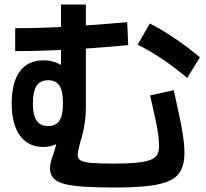

<svg xmlns="http://www.w3.org/2000/svg" viewBox="-20 -827 920 857"><path d="M203.3 -75.6Q203.3 -88.9 206.7 -103.3Q210 -117.8 217.8 -137.8Q225.6 -161.1 230.6 -182.2Q235.6 -203.3 237.8 -221.1L262.2 -208.9Q247.8 -190 224.4 -180.6Q201.1 -171.1 172.2 -171.1Q105.6 -171.1 68.9 -222.2Q32.2 -273.3 32.2 -364.4Q32.2 -460 68.9 -508.9Q105.6 -557.8 174.4 -557.8Q207.8 -557.8 236.7 -545Q265.6 -532.2 290 -506.7L252.2 -477.8V-806.7H363.3V-356.7Q363.3 -306.7 356.7 -267.8Q350 -228.9 337.8 -191.1Q333.3 -173.3 330 -158.3Q326.7 -143.3 326.7 -134.4Q326.7 -120 338.9 -111.7Q351.1 -103.3 386.7 -100Q422.2 -96.7 490 -96.7Q548.9 -96.7 588.3 -100.6Q627.8 -104.4 650 -112.8Q672.2 -121.1 681.1 -136.1Q690 -151.1 690 -174.4Q690 -187.8 688.3 -206.7Q686.7 -225.6 682.2 -251.7Q677.8 -277.8 669.4 -314.4Q661.1 -351.1 650 -401.1L755.6 -424.4Q768.9 -364.4 778.3 -320Q787.8 -275.6 793.3 -242.8Q798.9 -210 801.1 -186.7Q803.3 -163.3 803.3 -144.4Q803.3 -98.9 788.3 -68.3Q773.3 -37.8 738.3 -21.1Q703.3 -4.4 642.8 2.8Q582.2 10 490 10Q407.8 10 351.7 6.1Q295.6 2.2 263.3 -7.2Q231.1 -16.7 217.2 -33.3Q203.3 -50 203.3 -75.6ZM261.1 -365.6Q261.1 -420 245.6 -444.4Q230 -468.9 194.4 -468.9Q160 -468.9 143.3 -443.9Q126.7 -418.9 126.7 -365.6Q126.7 -313.3 143.3 -288.9Q160 -264.4 194.4 -264.4Q230 -264.4 245.6 -288.9Q261.1 -313.3 261.1 -365.6ZM815.6 -478.9Q766.7 -521.1 708.3 -560.6Q650 -600 594.4 -627.8L648.9 -722.2Q703.3 -694.4 762.2 -654.4Q821.1 -614.4 872.2 -571.1ZM47.8 -701.1Q157.8 -701.1 282.8 -708.3Q407.8 -715.6 547.8 -727.8L552.2 -625.6Q410 -612.2 283.9 -605.6Q157.8 -598.9 47.8 -598.9Z"/></svg>

Font: Paperlogy 6 SemiBold
Style: Regular
Weight: 600
Designer: redesigned by Lee Juim, glyphs from Gmarket Sans & Montserrat
Foundry: PT&
Version: Version 1.001